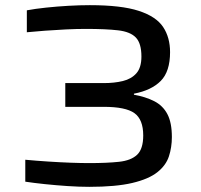

<svg xmlns="http://www.w3.org/2000/svg" viewBox="-20 -716 779 744"><path d="M326 8Q287 8 242 5Q197 2 154 -2.5Q111 -7 78 -12V-97Q121 -93 167 -90Q213 -87 254 -85.5Q295 -84 325 -84Q394 -84 441 -89Q488 -94 511.5 -116.5Q535 -139 535 -191Q535 -253 501 -277.5Q467 -302 382 -302H233V-394H382Q423 -394 456 -402Q489 -410 508.5 -432Q528 -454 528 -497Q528 -548 506.5 -570.5Q485 -593 437.5 -598.5Q390 -604 312 -604Q277 -604 235.5 -602Q194 -600 154 -597Q114 -594 84 -591V-676Q116 -682 158.5 -686.5Q201 -691 245 -693.5Q289 -696 328 -696Q450 -696 517.5 -674Q585 -652 612 -611.5Q639 -571 639 -514Q639 -439 603 -402.5Q567 -366 499 -353V-349Q544 -341 577.5 -324Q611 -307 628.5 -274Q646 -241 646 -185Q646 -145 634.5 -110Q623 -75 589.5 -48.5Q556 -22 492.5 -7Q429 8 326 8Z"/></svg>

Font: Saira Expanded Medium
Style: Regular
Weight: 500
Width: 7
Designer: Hector Gatti with collaboration of the Omnibus-Type team
Foundry: Omnibus-Type
Version: Version 1.100; ttfautohint (v1.8.3)